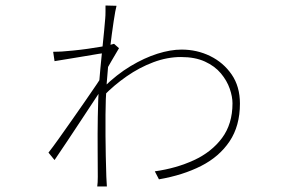

<svg xmlns="http://www.w3.org/2000/svg" viewBox="-20 -652 1040 697"><path d="M542 -30Q620 -41 684 -70.5Q748 -100 786 -151Q824 -202 824 -277Q824 -301 814 -330Q804 -359 782 -385.5Q760 -412 724 -428.5Q688 -445 637 -445Q587 -445 536.5 -426Q486 -407 440 -375Q394 -343 356 -304V-335Q404 -382 454 -412Q504 -442 551.5 -457Q599 -472 639 -472Q695 -472 743 -448.5Q791 -425 821 -381.5Q851 -338 851 -276Q851 -195 813.5 -139Q776 -83 710 -49.5Q644 -16 557 -1ZM362 -585Q363 -595 363 -611Q363 -627 363 -632L403 -631Q399 -617 392.5 -574Q386 -531 379 -472.5Q372 -414 367.5 -351.5Q363 -289 363 -236Q363 -196 363 -159Q363 -122 364 -86Q365 -50 366 -11Q367 -1 367 7.5Q367 16 368 25H333Q334 20 334.5 9.5Q335 -1 335 -10Q335 -49 334.5 -107Q334 -165 335 -227Q336 -289 339 -341Q341 -369 344.5 -404.5Q348 -440 351.5 -475.5Q355 -511 358 -540Q361 -569 362 -585ZM369 -461Q360 -460 338 -456.5Q316 -453 287.5 -448Q259 -443 230 -438.5Q201 -434 178 -430L173 -464Q184 -464 192.5 -464.5Q201 -465 205 -465Q220 -466 245.5 -468.5Q271 -471 299.5 -475Q328 -479 353.5 -483.5Q379 -488 394 -493L412 -477Q402 -460 385.5 -432Q369 -404 358 -384L356 -339Q341 -316 319 -283Q297 -250 272.5 -212.5Q248 -175 223.5 -138.5Q199 -102 178 -71L156 -98Q171 -117 193 -148Q215 -179 240 -214.5Q265 -250 288.5 -284Q312 -318 330 -344.5Q348 -371 355 -384L357 -433Z"/></svg>

Font: Noto Sans SC Thin
Style: Regular
Weight: 100
Designer: Ryoko NISHIZUKA 西塚涼子 (kana, bopomofo & ideographs); Paul D. Hunt (Latin, Greek & Cyrillic); Sandoll Communications 산돌커뮤니
Foundry: Adobe
Version: Version 2.004-H2;hotconv 1.0.118;makeotfexe 2.5.65603